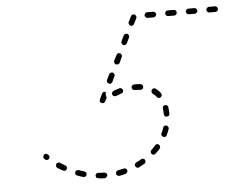

<svg xmlns="http://www.w3.org/2000/svg" viewBox="-45 -607 840 678"><g transform="rotate(-5 375.0 -268.5)"><path d="M272 -2Q269 0 268 5Q268 7 269 8Q269 10 270 12Q272 13 273 14Q275 15 277 15Q288 17 299 17Q303 17 306 14Q309 11 310 7Q310 5 309 3Q308 1 307 0Q305 -1 304 -2Q302 -3 300 -3Q289 -3 279 -4Q275 -5 272 -2ZM343 -3Q340 1 341 5Q341 7 342 9Q343 10 345 11Q347 12 349 13Q351 13 353 13Q364 11 374 8Q378 7 380 3Q383 0 381 -4Q381 -6 380 -8Q378 -9 377 -10Q375 -11 373 -12Q371 -12 369 -11Q359 -9 349 -7Q345 -6 343 -3ZM203 -19Q199 -18 198 -14Q197 -12 197 -10Q197 -8 198 -6Q199 -4 200 -3Q202 -2 204 -1Q214 3 225 6Q227 6 229 6Q231 6 233 5Q234 4 235 2Q237 1 237 -1Q238 -5 236 -9Q234 -12 230 -13Q220 -16 210 -20Q207 -21 203 -19ZM412 -26Q411 -25 410 -23Q410 -21 410 -19Q410 -17 411 -15Q413 -12 417 -10Q421 -9 424 -11Q434 -16 444 -22Q447 -24 448 -28Q449 -32 447 -35Q446 -37 445 -38Q443 -39 441 -40Q439 -40 437 -40Q435 -40 434 -39Q425 -33 415 -29Q414 -28 412 -26ZM144 -53Q142 -53 140 -52Q138 -52 136 -51Q135 -50 134 -48Q131 -45 132 -41Q133 -37 136 -34Q146 -28 155 -23Q157 -22 159 -22Q161 -21 163 -22Q165 -22 166 -24Q168 -25 169 -27Q171 -30 170 -34Q169 -38 165 -40Q156 -45 147 -51Q146 -52 144 -53ZM470 -65Q470 -63 470 -61Q470 -59 470 -58Q471 -56 472 -54Q475 -51 479 -51Q483 -51 486 -54Q495 -62 502 -70Q505 -73 504 -77Q504 -82 501 -84Q499 -86 498 -86Q496 -87 494 -87Q492 -87 490 -86Q488 -85 487 -83Q480 -76 473 -68Q471 -67 470 -65ZM107 -84Q107 -84 107 -84Q107 -84 107 -84Q106 -85 105 -85Q104 -86 102 -87Q100 -87 99 -87Q96 -87 94 -85Q92 -83 91 -81Q90 -79 90 -77Q90 -75 91 -73Q91 -71 93 -70Q93 -70 93 -70Q94 -69 95 -68Q98 -65 102 -65Q106 -65 109 -68Q112 -71 112 -75Q112 -79 109 -82Q108 -83 107 -84Q107 -84 107 -84ZM512 -120Q512 -118 513 -116Q514 -114 515 -113Q516 -112 518 -111Q522 -109 526 -110Q530 -112 531 -116Q536 -126 540 -137Q540 -139 540 -141Q540 -143 539 -144Q538 -146 537 -147Q535 -149 533 -149Q529 -151 525 -149Q522 -147 521 -143Q518 -133 513 -124Q512 -122 512 -120ZM528 -187Q529 -185 530 -183Q532 -182 534 -181Q536 -181 538 -181Q542 -181 545 -184Q547 -187 547 -191Q547 -203 545 -214Q545 -218 541 -220Q538 -222 534 -222Q532 -221 530 -220Q528 -219 527 -218Q526 -216 526 -214Q525 -212 526 -210Q527 -201 527 -190Q527 -188 528 -187ZM319 -248Q315 -247 311 -249Q310 -250 308 -251Q307 -253 306 -254Q306 -256 306 -258Q306 -260 307 -262L316 -281Q318 -285 322 -287Q325 -288 329 -286Q329 -286 329 -286Q329 -286 330 -286Q329 -283 329 -279Q329 -273 331 -267Q331 -267 331 -266L325 -253Q323 -250 319 -248ZM511 -250Q512 -249 514 -249Q516 -249 518 -249Q520 -250 522 -251Q525 -254 526 -258Q526 -262 524 -265Q516 -275 507 -282Q504 -285 500 -284Q495 -284 493 -280Q490 -277 491 -273Q491 -269 494 -266Q502 -261 508 -253Q509 -251 511 -250ZM390 -280Q392 -284 391 -288Q390 -292 386 -294Q383 -296 379 -295Q368 -292 358 -288Q354 -286 352 -282Q350 -279 352 -275Q353 -271 357 -269Q361 -268 365 -269Q375 -273 384 -276Q388 -277 390 -280ZM452 -283Q456 -283 460 -285Q463 -288 463 -292Q464 -296 461 -299Q459 -303 455 -303Q447 -304 438 -304Q435 -304 432 -304Q428 -304 425 -301Q422 -298 422 -294Q422 -290 425 -287Q428 -284 433 -284Q435 -284 438 -284Q446 -284 452 -283ZM338 -320Q339 -316 343 -315Q347 -313 350 -314Q354 -316 356 -319L365 -339Q367 -342 366 -346Q364 -350 361 -352Q357 -354 353 -352Q349 -351 347 -347L338 -328Q336 -324 338 -320ZM375 -405 369 -394Q368 -390 369 -386Q370 -382 374 -380Q378 -379 382 -380Q386 -381 388 -385L393 -396L397 -405Q399 -408 397 -412Q396 -416 392 -418Q388 -420 384 -418Q381 -417 379 -413ZM401 -452Q402 -448 406 -446Q409 -444 413 -446Q417 -447 419 -451L428 -470Q430 -474 429 -478Q427 -482 424 -484Q420 -486 416 -484Q412 -483 410 -479L401 -460Q399 -456 401 -452ZM431 -522Q431 -520 432 -518Q433 -516 434 -514Q435 -513 437 -512Q439 -511 441 -511Q443 -511 445 -512Q447 -512 448 -514Q450 -515 450 -517L460 -536Q461 -538 461 -540Q461 -542 460 -544Q459 -546 458 -547Q457 -549 455 -550Q451 -551 447 -550Q443 -549 442 -545L432 -525Q431 -524 431 -522ZM493 -551Q490 -548 490 -544Q490 -540 493 -537Q496 -534 500 -534H521Q526 -534 528 -537Q531 -540 531 -544Q531 -548 528 -551Q526 -554 521 -554H500Q496 -554 493 -551ZM566 -551Q563 -548 563 -544Q563 -540 566 -537Q569 -534 573 -534H594Q599 -534 601 -537Q604 -540 604 -544Q604 -548 601 -551Q599 -554 594 -554H573Q569 -554 566 -551ZM639 -551Q636 -548 636 -544Q636 -540 639 -537Q642 -534 646 -534H667Q671 -534 674 -537Q677 -540 677 -544Q677 -548 674 -551Q671 -554 667 -554H646Q642 -554 639 -551ZM747 -551Q750 -548 750 -544Q750 -540 747 -537Q744 -534 740 -534H719Q715 -534 712 -537Q709 -540 709 -544Q709 -548 712 -551Q715 -554 719 -554H740Q744 -554 747 -551Z"/></g></svg>

Font: FRB American Cursive Dashed Light
Style: Italic
Weight: 300
Italic angle: -25°
Version: Version 2.0;Modular Font Editor K font №1